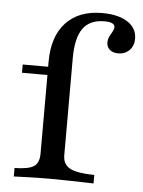

<svg xmlns="http://www.w3.org/2000/svg" viewBox="-48 -670 529 710"><g transform="rotate(5 216.0 -315.5)"><path d="M29.8 0V-31.5Q81.5 -32.3 101.2 -45.2Q121 -58.1 121 -92.7V-433.9Q121 -528.2 169 -579.4Q216.9 -630.6 303.2 -630.6Q362.9 -630.6 397.6 -608.1Q432.3 -585.5 432.3 -546Q432.3 -520.2 416.1 -503.6Q400 -487.1 374.2 -487.1Q354.8 -487.1 343.1 -497.2Q331.5 -507.3 331.5 -523.4Q331.5 -536.3 336.7 -546.4Q341.9 -556.5 347.2 -565.7Q352.4 -575 352.4 -582.3Q352.4 -600.8 313.7 -600.8Q259.7 -600.8 234.3 -565.3Q208.9 -529.8 208.9 -454.8V-94.4Q208.9 -60.5 235.5 -46.4Q262.1 -32.3 325.8 -31.5V0Q309.7 -0.8 283.5 -1.2Q257.3 -1.6 226.6 -2.4Q196 -3.2 166.9 -3.2Q124.2 -3.2 86.7 -2Q49.2 -0.8 29.8 0ZM26.6 -384.7V-415.3H166.1V-384.7Z"/></g></svg>

Font: Playfair 12pt Medium
Style: Regular
Weight: 500
Designer: Claus Eggers Sørensen
Foundry: Claus Eggers Sørensen
Version: Version 2.000;gftools[0.9.28]